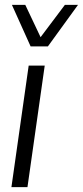

<svg xmlns="http://www.w3.org/2000/svg" viewBox="-20 -770 341 790"><path d="M29 -750H84L147 -617L247 -750H301L177 -579H106ZM98 -500H164L93 0H27Z"/></svg>

Font: Oakes Grotesk Light
Style: Italic
Weight: 300
Italic angle: -8°
Designer: Samuel Oakes
Foundry: Samuel Oakes
Version: Version 1.000;PS 001.000;hotconv 1.0.88;makeotf.lib2.5.64775